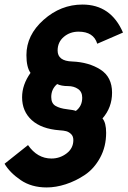

<svg xmlns="http://www.w3.org/2000/svg" viewBox="-29 -735 564 843"><path d="M437 -152Q437 -91 410.5 -42.5Q384 6 343.5 33Q303 60 259.5 74Q216 88 176 88Q109 88 61.5 55.5Q14 23 -9 -16L94 -98Q135 -39 197 -39Q234 -39 263.5 -61.5Q293 -84 293 -120Q293 -137 283 -146.5Q273 -156 261.5 -159Q250 -162 232 -163Q153 -169 110.5 -207.5Q68 -246 68 -308Q68 -363 105 -415Q87 -440 87 -493Q87 -581 162.5 -648Q238 -715 333 -715Q458 -715 511 -592L398 -543Q382 -596 316 -596Q278 -596 251 -573Q224 -550 224 -513Q224 -467 288 -465Q361 -462 412 -429.5Q463 -397 463 -328Q463 -263 421 -215Q437 -196 437 -152ZM304 -248Q332 -269 332 -306Q332 -332 313.5 -344.5Q295 -357 270 -357Q240 -357 222 -366Q196 -344 196 -309Q196 -281 215 -270Q234 -259 264.5 -255.5Q295 -252 304 -248Z"/></svg>

Font: Raleway-v4020
Style: Bold Italic
Weight: 700
Italic angle: -12°
Designer: Matt McInerney, Pablo Impallari, Rodrigo Fuenzalida
Foundry: Matt McInerney, Pablo Impallari, Rodrigo Fuenzalida
Version: Version 4.020;PS 004.020;hotconv 1.0.88;makeotf.lib2.5.64775